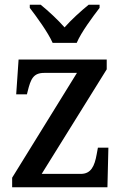

<svg xmlns="http://www.w3.org/2000/svg" viewBox="-20 -786 519 806"><path d="M201 -606H302C321 -651 369 -715 398 -753V-766H352C320 -740 279 -703 251 -671C223 -703 183 -740 151 -766H105V-753C134 -715 181 -651 201 -606ZM31 0H431L435 -166H391L386 -139C377 -88 362 -56 319 -56H155L428 -495V-536H58L48 -390H93L96 -402C109 -455 120 -480 166 -480H303L31 -40Z"/></svg>

Font: Noto Serif Tamil SemiCondensed Medium
Style: Regular
Weight: 500
Width: 4
Designer: Indian Type Foundry, Tom Grace, and the Monotype Design Team
Foundry: Monotype Imaging Inc.
Version: Version 2.004